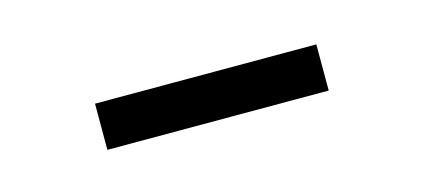

<svg xmlns="http://www.w3.org/2000/svg" viewBox="-24 -402 435 196"><g transform="rotate(-15 193.5 -303.5)"><path d="M75.2 -278.8V-327.6H309.1V-278.8Z"/></g></svg>

Font: Roboto Slab Light
Style: Regular
Weight: 300
Designer: Google
Version: Version 2.000; ttfautohint (v1.8.1.43-b0c9)